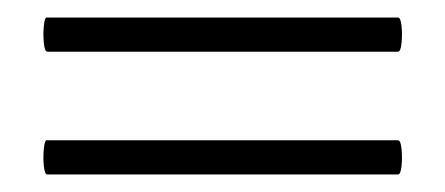

<svg xmlns="http://www.w3.org/2000/svg" viewBox="-20 -299 508 219"><path d="M34 -240Q31 -240 30 -250Q29 -260 30 -269.5Q31 -279 33 -279H434Q437 -279 438 -269.5Q439 -260 438 -250Q437 -240 434 -240ZM34 -100Q31 -100 30 -109.6Q29 -119.2 30 -129.1Q31 -139 33 -139H434Q437 -139 438 -129.1Q439 -119.2 438 -109.6Q437 -100 434 -100Z"/></svg>

Font: Cormorant Infant Light
Style: Italic
Weight: 300
Italic angle: -10°
Designer: Christian Thalmann (Catharsis Fonts)
Foundry: Catharsis Fonts
Version: Version 4.001